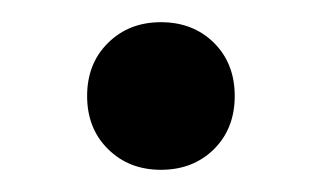

<svg xmlns="http://www.w3.org/2000/svg" viewBox="-20 -139 290 173"><path d="M125 14Q96.2 14 77.4 -4.6Q58.5 -23.2 58.5 -52.5Q58.5 -81.8 77.4 -100.4Q96.2 -119 125 -119Q154 -119 172.8 -100.4Q191.5 -81.8 191.5 -52.5Q191.5 -23.2 172.8 -4.6Q154 14 125 14Z"/></svg>

Font: Space Grotesk Variable Light
Style: Regular
Weight: 300
Designer: Florian Karsten
Foundry: Florian Karsten
Version: Version 2.000